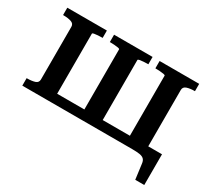

<svg xmlns="http://www.w3.org/2000/svg" viewBox="-127 -728 1193 1088"><g transform="rotate(30 469.0 -184.0)"><path d="M107 -428Q107 -448 86.5 -455Q66 -462 35 -462H33V-510H292V-462H290Q277 -462 262 -461Q247 -460 237 -458Q227 -456 227 -452V0H33V-49H35Q66 -49 86.5 -55.5Q107 -62 107 -83ZM703 -452Q703 -456 692 -458Q681 -460 666 -461Q651 -462 639 -462H637V-510H896V-462H895Q864 -462 843.5 -455Q823 -448 823 -428V0H703ZM711 0V-59H913V142H854L841 43Q839 25 829.5 15.5Q820 6 801 3Q782 0 751 0ZM193 0V-59H755V0ZM339 -462V-510H591V-462H588Q576 -462 561 -461Q546 -460 535.5 -458Q525 -456 525 -452V0H405V-452Q405 -456 394.5 -458Q384 -460 369 -461Q354 -462 342 -462Z"/></g></svg>

Font: Roboto Serif 36pt Medium
Style: Regular
Weight: 500
Designer: Greg Gazdowicz
Foundry: Commercial Type
Version: Version 1.008